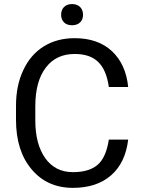

<svg xmlns="http://www.w3.org/2000/svg" viewBox="-20 -907 691 937"><path d="M278.3 -835C278.3 -805.7 296.4 -783.7 331.5 -783.7C366.7 -783.7 385.3 -805.7 385.3 -835C385.3 -864.3 366.7 -887.2 331.5 -887.2C296.4 -887.2 278.3 -864.3 278.3 -835ZM511.2 -225.6C502 -167 483.9 -126 456.1 -102.5C428.2 -78.6 388.2 -66.9 335.9 -66.9C277.8 -66.9 232.9 -89.8 200.7 -135.3C168.5 -180.7 152.3 -242.2 152.3 -319.3V-388.2C152.3 -469.7 169.4 -532.7 203.6 -577.1C237.3 -621.6 284.2 -643.6 344.2 -643.6C441.9 -643.6 495.1 -595.7 511.2 -482.4H605.5C598.1 -557.1 571.3 -615.2 525.9 -657.7C480.5 -699.7 419.9 -720.7 344.2 -720.7C287.1 -720.7 237.3 -707.5 193.8 -680.7C150.4 -653.8 117.2 -615.2 93.8 -564.9C69.8 -514.6 58.1 -456.5 58.1 -390.6V-322.3C58.1 -221.2 83.5 -140.6 134.3 -80.6C184.6 -20.5 252 9.8 335.9 9.8C413.6 9.8 475.6 -10.7 522.5 -51.8C568.8 -92.3 596.7 -150.4 605.5 -225.6Z"/></svg>

Font: Roboto
Style: Regular
Weight: 400
Designer: Google
Version: Version 2.137; 2017